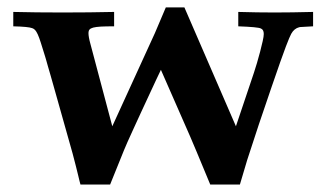

<svg xmlns="http://www.w3.org/2000/svg" viewBox="-20 -491 873 515"><path d="M195.8 3.9Q194.8 0.5 193.4 -5.1Q191.9 -10.7 189.7 -20.5Q187.5 -30.3 183.8 -44.4Q180.2 -58.6 174.8 -79.1L133.8 -224.6Q132.3 -230 129.4 -240.2Q126.5 -250.5 123 -262.9Q119.6 -275.4 115.7 -288.6Q111.8 -301.8 108.6 -313Q105.5 -324.2 103.3 -331.8Q101.1 -339.4 100.6 -340.8Q93.8 -362.8 89.4 -376.7Q85 -390.6 81.3 -398.7Q77.6 -406.7 74.2 -410.4Q70.8 -414.1 66.4 -415.5Q61 -417.5 48.6 -418.7Q36.1 -419.9 15.6 -420.4V-459Q77.1 -457.5 147.5 -457.5Q219.7 -457.5 286.1 -459V-420.4Q264.2 -420.4 250.7 -419.7Q237.3 -418.9 230 -417Q222.7 -415 220 -411.6Q217.3 -408.2 217.3 -402.8Q217.3 -392.1 222.2 -374.5L281.2 -152.3L395.5 -402.3L424.8 -471.2H474.6L612.8 -152.3L661.1 -295.9Q664.6 -306.6 669.2 -321.8Q673.8 -336.9 677.7 -352.3Q681.6 -367.7 684.6 -380.6Q687.5 -393.6 687.5 -399.9Q687.5 -411.6 679.7 -414.6Q672.4 -418.5 619.1 -420.4V-459Q671.4 -457.5 716.3 -457.5Q760.7 -457.5 819.8 -459V-420.4Q802.7 -419.4 793.2 -418.9Q783.7 -418.5 782.7 -418Q769 -414.6 761.2 -400.4Q758.8 -395.5 755.6 -388.4Q752.4 -381.3 746.8 -366.2Q741.2 -351.1 731.9 -325.2Q722.7 -299.3 708 -256.3L674.3 -157.2Q668.5 -140.6 643.1 -62L623.5 3.9H543.9Q520.5 -52.2 507.3 -84.2Q494.1 -116.2 490.2 -124.5L411.6 -303.7Q406.7 -293.9 398.4 -275.9Q390.1 -257.8 379.9 -236.1Q369.6 -214.4 358.9 -190.9Q348.1 -167.5 338.6 -146.7Q329.1 -126 322 -110.1Q314.9 -94.2 312.5 -87.9L275.4 3.9Z"/></svg>

Font: XB Kayhan
Style: Bold
Weight: 700
Designer: Behnam
Foundry: Irmug
Version: Version 7.300 2009